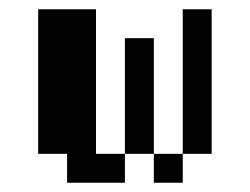

<svg xmlns="http://www.w3.org/2000/svg" viewBox="-20 -395 540 415"><path d="M62.5 -375H187.5V-62.5H250V0H125V-62.5H62.5ZM375 -375H437.5V-62.5H375ZM250 -312.5H312.5V-62.5H250ZM312.5 -62.5H375V0H312.5Z"/></svg>

Font: Half Eighties
Style: Regular
Weight: 400
Monospace: yes
Designer: Jayvee Enaguas (HarvettFox96)
Version: 20191127.01dev02